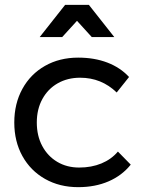

<svg xmlns="http://www.w3.org/2000/svg" viewBox="-20 -770 602 793"><path d="M311 -449Q259 -449 218.5 -426Q178 -403 155 -361Q132 -319 132 -264Q132 -209 154.5 -167Q177 -125 216.5 -101.5Q256 -78 307 -78Q358 -78 399 -95Q440 -112 467 -144L520 -90Q484 -45 428.5 -21Q373 3 303 3Q226 3 166 -31Q106 -65 72.5 -125.5Q39 -186 39 -264Q39 -342 72.5 -403Q106 -464 166 -498Q226 -532 303 -532Q370 -532 423.5 -511.5Q477 -491 513 -452L462 -388Q399 -449 311 -449ZM452 -617H359L298 -684L237 -617H144L249 -750H347Z"/></svg>

Font: Montserrat
Style: Regular
Weight: 400
Designer: Julieta Ulanovsky
Foundry: Julieta Ulanovsky
Version: Version 6.001